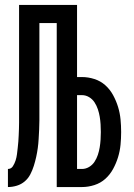

<svg xmlns="http://www.w3.org/2000/svg" viewBox="-20 -755 540 775"><path d="M209 0V-662H139V-305Q139 -287 139 -268.5Q139 -250 138 -231.5Q137 -213 136 -194.5Q135 -176 132.5 -157.5Q130 -139 126 -121Q122 -103 116.5 -85.5Q111 -68 102.5 -51.5Q94 -35 80 -23Q66 -11 48 -5.5Q30 0 12 0V-73Q25 -73 32 -84Q39 -95 43 -107.5Q47 -120 48.5 -132.5Q50 -145 51.5 -158Q53 -171 54 -183.5Q55 -196 55.5 -209Q56 -222 56.5 -234.5Q57 -247 57 -260Q57 -273 57 -285.5Q57 -298 57 -311V-735H291V-444H311Q336 -444 361 -436Q386 -428 405 -411Q424 -394 436.5 -371Q449 -348 456.5 -323.5Q464 -299 466.5 -273.5Q469 -248 469 -222Q469 -196 466.5 -170.5Q464 -145 456.5 -120.5Q449 -96 436.5 -73Q424 -50 405 -33Q386 -16 361 -8Q336 0 311 0ZM311 -73Q326 -73 339.5 -81Q353 -89 361.5 -102Q370 -115 375 -130Q380 -145 382.5 -160.5Q385 -176 386 -191.5Q387 -207 387 -222Q387 -238 386 -253.5Q385 -269 382.5 -284Q380 -299 375 -314Q370 -329 361.5 -342Q353 -355 339.5 -363Q326 -371 311 -371H291V-73Z"/></svg>

Font: Iosevka Fixed Medium
Style: Regular
Weight: 500
Monospace: yes
Designer: Belleve Invis
Foundry: Belleve Invis
Version: Version 32.3.0